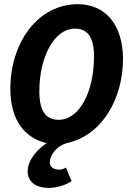

<svg xmlns="http://www.w3.org/2000/svg" viewBox="-20 -684 640 931"><path d="M214.9 227.2C251.8 227.2 297.3 215.2 326.8 194.3L300.2 128.6C287.3 135.4 277.6 138.5 265.4 138.5C241.2 138.5 221.2 126 221.2 102.6C221.2 76.4 247.4 23.1 311.5 8C481.8 -32.6 576.4 -213.7 576.4 -398.2C576.4 -562.8 491.9 -663.7 357.2 -663.7C163.9 -663.7 30.2 -477.6 30.2 -253.5C30.2 -102.1 99 -14.4 206.5 10C163.7 38.3 114.2 89.4 114.2 147.1C114.2 199.1 156.2 227.2 214.9 227.2ZM264.6 -103.1C200.6 -103.1 170.8 -147.9 170.8 -241.1C170.8 -406.8 242.1 -545.2 343.7 -545.2C406.6 -545.2 435.8 -500.6 435.8 -410.8C435.8 -240 366.2 -103.1 264.6 -103.1Z"/></svg>

Font: Source Code Variable
Style: Italic
Weight: 400
Italic angle: -11°
Monospace: yes
Designer: Paul D. Hunt, Teo Tuominen
Foundry: Adobe Systems Incorporated
Version: Version 1.005;PS 1.0;hotconv 16.6.54;makeotf.lib2.5.65590